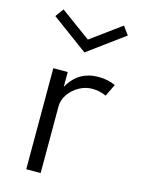

<svg xmlns="http://www.w3.org/2000/svg" viewBox="-121 -872 688 940"><g transform="rotate(15 223.0 -401.5)"><path d="M107.5 0H180.5V-338Q180.5 -370.5 200.2 -399.2Q220 -428 251.8 -446Q283.5 -464 318.5 -464Q357 -464 389.5 -448.5L419.5 -510Q382 -528 333.5 -528Q230 -528 180.5 -436.5V-512H107.5ZM234.5 -626 418.5 -761 387.5 -803 234.5 -691 81.5 -803 51 -761Z"/></g></svg>

Font: Spartan
Style: Regular
Weight: 400
Designer: Matt Bailey, Mirko Velimirovic
Foundry: Matt Bailey
Version: Version 1.003; ttfautohint (v1.8.3)